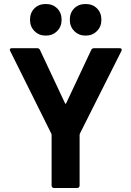

<svg xmlns="http://www.w3.org/2000/svg" viewBox="-20 -941 657 960"><path d="M238 -13V-266Q238 -270 237 -272L31 -686Q29 -690 29 -692Q29 -700 40 -700H166Q176 -700 180 -691L305 -425Q308 -419 311 -425L436 -691Q440 -700 450 -700H578Q585 -700 587.5 -696.5Q590 -693 587 -686L379 -272Q378 -270 378 -266V-13Q378 -8 374.5 -4.5Q371 -1 366 -1H250Q245 -1 241.5 -4.5Q238 -8 238 -13ZM329 -842Q329 -877 351 -899Q373 -921 408 -921Q443 -921 465 -899Q487 -877 487 -842Q487 -808 464.5 -785.5Q442 -763 408 -763Q374 -763 351.5 -785.5Q329 -808 329 -842ZM130 -842Q130 -877 152 -899Q174 -921 209 -921Q244 -921 266 -899Q288 -877 288 -842Q288 -808 265.5 -785.5Q243 -763 209 -763Q175 -763 152.5 -785.5Q130 -808 130 -842Z"/></svg>

Font: Amber EN
Style: Bold
Weight: 700
Designer: Jeremy Tribby
Foundry: Tribby Type
Version: Version 1.408 November 24, 2021